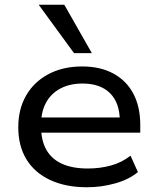

<svg xmlns="http://www.w3.org/2000/svg" viewBox="-20 -780 662 809"><path d="M346 9Q257 9 191.5 -21.5Q126 -52 91.5 -108.5Q57 -165 57 -244Q57 -320 90 -377.5Q123 -435 184 -467.5Q245 -500 326 -500Q403 -500 458 -470Q513 -440 542 -385Q571 -330 571 -253V-221H132V-285H505L485 -268Q485 -346 444 -387Q403 -428 328 -428Q274 -428 234.5 -407Q195 -386 174 -347.5Q153 -309 153 -256V-247Q153 -189 175 -149.5Q197 -110 241 -90Q285 -70 350 -70Q401 -70 447 -82.5Q493 -95 530 -124L561 -55Q524 -24 466 -7.5Q408 9 346 9ZM292 -556 143 -760H251L367 -556Z"/></svg>

Font: Nunito Sans 10pt SemiExpanded Medium
Style: Regular
Weight: 500
Width: 6
Designer: Vernon Adams
Foundry: Vernon Adams
Version: Version 3.101;gftools[0.9.27]